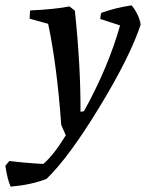

<svg xmlns="http://www.w3.org/2000/svg" viewBox="-77 -485 556 718"><path d="M-37 213Q-49 188 -57 135L-42 117Q22 125 85 128Q124 95 169 21L152 -18Q136 -241 103 -396L34 -415Q34 -435 36 -446Q127 -450 183 -461L203 -445Q225 -235 224 -67L237 -69Q329 -236 372 -390L298 -414Q298 -425 302 -437Q355 -456 415 -465Q443 -431 449 -393Q410 -274 295.5 -85.5Q181 103 97 184Q41 206 -37 213Z"/></svg>

Font: Albura Medium
Style: Italic
Weight: 462
Italic angle: -7°
Designer: Mercedes Jáuregui
Foundry: Omnibus-Type Team
Version: Version 1.000